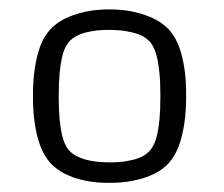

<svg xmlns="http://www.w3.org/2000/svg" viewBox="-20 -587 478 410"><path d="M213.2 -523.1Q192.2 -523.1 177.3 -520.6Q162.5 -518.2 152.3 -514.2Q142.1 -510.1 135.8 -505.4Q129.5 -500.7 126 -496.1Q122.5 -491.6 118.9 -484.2Q115.2 -476.8 112.2 -463.7Q109.2 -450.6 107.3 -430.4Q105.4 -410.3 105.4 -380.5Q105.4 -351.4 107.3 -331.8Q109.2 -312.2 112.4 -299.2Q115.5 -286.2 119.2 -278.7Q122.9 -271.2 126.4 -267Q129.9 -262.8 136.4 -258Q142.8 -253.3 153.4 -249.3Q163.9 -245.2 179.1 -242.8Q194.3 -240.3 215.3 -240.3Q236 -240.3 250.9 -243Q265.8 -245.6 275.9 -249.4Q286.1 -253.3 292.2 -258.2Q298.4 -263.1 301.9 -267.7Q305.4 -272.2 309 -279.6Q312.7 -286.9 315.7 -299.9Q318.7 -312.9 320.6 -332.5Q322.5 -352.1 322.5 -381.2Q322.5 -411.7 320.4 -432Q318.3 -452.3 315 -465.5Q311.7 -478.6 307.8 -485.9Q304 -493.3 300.5 -497.5Q296.6 -501.7 290.3 -506.3Q284 -510.8 273.7 -514.5Q263.3 -518.2 248.4 -520.6Q233.6 -523.1 213.2 -523.1ZM213.2 -566.9Q240.6 -566.9 261.8 -562.5Q282.9 -558.1 298.5 -551.6Q314.1 -545.2 324.4 -537.8Q334.8 -530.4 340.4 -524.5Q346 -518.2 352.5 -507.8Q358.9 -497.5 364.5 -481Q370.1 -464.6 373.8 -440.6Q377.5 -416.6 377.5 -382.9Q377.5 -349.3 373.8 -324.8Q370.1 -300.2 364.5 -283.3Q358.9 -266.3 352.5 -255.6Q346 -244.9 340.4 -238.6Q334.8 -232.3 324.6 -224.9Q314.5 -217.6 298.9 -211.2Q283.3 -204.9 262.1 -200.7Q240.9 -196.5 213.2 -196.5Q185.9 -196.5 164.9 -200.7Q143.9 -204.9 128.5 -211.4Q113.1 -217.9 103.1 -225.3Q93.1 -232.6 87.5 -238.9Q81.9 -245.2 75.4 -255.9Q68.9 -266.6 63.3 -283.4Q57.7 -300.2 54.1 -324.4Q50.4 -348.6 50.4 -381.9Q50.4 -415.5 54.1 -439.5Q57.7 -463.5 63.2 -480.3Q68.6 -497.2 75.1 -507.5Q81.6 -517.8 87.2 -524.1Q92.8 -530.4 102.9 -537.8Q113.1 -545.2 128.7 -551.6Q144.2 -558.1 165.1 -562.5Q185.9 -566.9 213.2 -566.9Z"/></svg>

Font: Metrophobic
Style: Regular
Weight: 400
Designer: vernon adams
Foundry: vernon adams
Version: Version 1.000